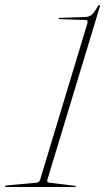

<svg xmlns="http://www.w3.org/2000/svg" viewBox="-45 -743 417 763"><path d="M190.5 -667Q187 -667 188 -669.5Q189 -672 192 -672L295 -675.5Q307.5 -676 317 -682.5Q326.5 -689 342 -715Q346.5 -723 349.5 -723Q353 -723 352 -717.5L143 -28Q140.5 -18 150.5 -17L253.5 -4.5Q257.5 -3.5 257 -2.5Q256.5 0 252.5 0H-21.5Q-25.5 0 -24.5 -3Q-23.5 -6 -20 -6L99.5 -17Q110.5 -18 114 -27.5L302 -649.5Q306 -663.5 295.5 -663.5Z"/></svg>

Font: Fraunces 144pt S000 Thin
Style: Italic
Weight: 100
Italic angle: -16°
Version: Version 1.000; ttfautohint (v1.8.3)